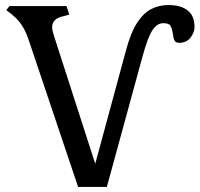

<svg xmlns="http://www.w3.org/2000/svg" viewBox="-20 -742 792 762"><path d="M290 0 95 -580Q84 -613 71.5 -634Q59 -655 43 -670.5Q27 -686 5 -702L18 -718H244L255 -684L233 -678Q187 -669 187 -634Q187 -624 190.5 -612.5Q194 -601 199 -585L358 -92L480 -542Q499 -613 524.5 -652Q550 -691 581 -706.5Q612 -722 648 -722Q698 -722 725 -700.5Q752 -679 752 -635Q752 -613 736 -592.5Q720 -572 691 -572Q678 -572 673 -580.5Q668 -589 666 -608Q663 -628 657 -639Q651 -650 628 -650Q603 -650 584.5 -621.5Q566 -593 546 -519L404 0Z"/></svg>

Font: Gabriela
Style: Regular
Weight: 400
Designer: Eduardo Rodriguez Tunni
Foundry: Eduardo Rodriguez Tunni
Version: Version 2.001;gftools[0.9.26]